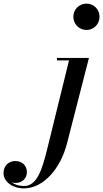

<svg xmlns="http://www.w3.org/2000/svg" viewBox="-242 -780 570 1060"><path d="M163 -687.5C163 -647 195 -614.5 235.5 -614.5C276 -614.5 307.5 -647 307.5 -687.5C307.5 -728 276 -760 235.5 -760C195 -760 163 -728 163 -687.5ZM249 -460H72.5V-446.5H139L18.5 43.5C-10.5 161.5 -39.5 247 -109.5 247C-136 247 -160 239.5 -178 227C-171 229 -163.5 230 -156 230C-116 230 -93.5 201 -93.5 170.5C-93.5 133 -121 109 -157.5 109C-192.5 109 -222.5 133.5 -222.5 176C-222.5 223.5 -172 260 -110.5 260C-0.5 260 93 148.5 128 11.5Z"/></svg>

Font: Bodoni* 16pt Medium
Style: Italic
Weight: 500
Italic angle: -13°
Version: Version 2.3